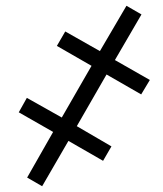

<svg xmlns="http://www.w3.org/2000/svg" viewBox="-20 -646 566 665"><path d="M126 -1 217 -158 337 -89 366 -139 246 -209 349 -388 469 -319 499 -369 378 -438 470 -596 418 -626 326 -469 206 -537 177 -487 297 -418 194 -239 73 -307 45 -257 164 -189 74 -31Z"/></svg>

Font: Noto Serif Condensed SemiBold
Style: Italic
Weight: 600
Width: 3
Italic angle: -12°
Designer: Monotype Design Team
Foundry: Monotype Imaging Inc.
Version: Version 2.014